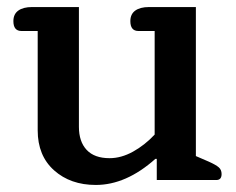

<svg xmlns="http://www.w3.org/2000/svg" viewBox="-20 -511 670 545"><path d="M87 -141V-423H41Q18 -423 18 -451Q18 -471 32 -481Q46 -491 71 -491H204V-151Q204 -109 226 -85.5Q248 -62 291 -62Q324 -62 357.5 -80.5Q391 -99 419 -129V-423H373Q350 -423 350 -451Q350 -471 364 -481Q378 -491 403 -491H536V-68L573 -52Q593 -43 601 -36Q609 -29 609 -17Q609 0 594 0H425V-60H421Q338 14 252 14Q180 14 133.5 -27.5Q87 -69 87 -141Z"/></svg>

Font: Maitree Semibold
Style: Regular
Weight: 600
Designer: CadsonDemak Team
Foundry: CadsonDemak
Version: Version 1.010